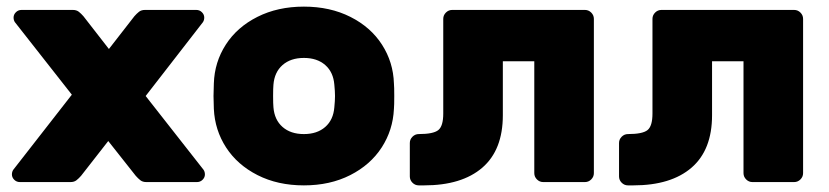

<svg xmlns="http://www.w3.org/2000/svg" viewBox="-20 -550 2504 580"><path d="M595 -37Q599 -31 599 -23Q599 -14 592 -7Q585 0 575 0H422Q411 0 404 -5.5Q397 -11 390 -19L307 -124L225 -19Q218 -11 211 -5.5Q204 0 193 0H40Q30 0 23 -7Q16 -14 16 -23Q16 -31 20 -37L197 -264L25 -483Q21 -489 21 -497Q21 -506 28 -513Q35 -520 45 -520H200Q211 -520 218 -514.5Q225 -509 232 -501L309 -402L386 -501Q393 -509 400 -514.5Q407 -520 418 -520H573Q583 -520 590 -513Q597 -506 597 -497Q597 -489 593 -483L420 -260Z M898 10Q819 10 758 -21Q697 -52 663 -104.5Q629 -157 626 -221L625 -260L626 -298Q628 -362 662 -415Q696 -468 757.5 -499Q819 -530 898 -530Q977 -530 1038.5 -499Q1100 -468 1134 -415Q1168 -362 1170 -298Q1171 -288 1171 -260Q1171 -231 1170 -221Q1167 -157 1133 -104.5Q1099 -52 1038 -21Q977 10 898 10ZM990 -226Q992 -246 992 -260Q992 -274 990 -294Q987 -332 962.5 -353.5Q938 -375 898 -375Q858 -375 833.5 -353.5Q809 -332 806 -294Q805 -284 805 -260Q805 -236 806 -226Q809 -188 833.5 -166.5Q858 -145 898 -145Q938 -145 962.5 -166.5Q987 -188 990 -226Z M1499 -202Q1499 -97 1437 -43.5Q1375 10 1261 10H1245Q1234 10 1226 2Q1218 -6 1218 -17V-118Q1218 -129 1226 -137Q1234 -145 1245 -145Q1289 -145 1304 -157Q1319 -169 1319 -207V-493Q1319 -504 1327 -512Q1335 -520 1346 -520H1747Q1758 -520 1766 -512Q1774 -504 1774 -493V-27Q1774 -16 1766 -8Q1758 0 1747 0H1621Q1610 0 1602 -8Q1594 -16 1594 -27V-365H1499Z M2131 -202Q2131 -97 2069 -43.5Q2007 10 1893 10H1877Q1866 10 1858 2Q1850 -6 1850 -17V-118Q1850 -129 1858 -137Q1866 -145 1877 -145Q1921 -145 1936 -157Q1951 -169 1951 -207V-493Q1951 -504 1959 -512Q1967 -520 1978 -520H2379Q2390 -520 2398 -512Q2406 -504 2406 -493V-27Q2406 -16 2398 -8Q2390 0 2379 0H2253Q2242 0 2234 -8Q2226 -16 2226 -27V-365H2131Z"/></svg>

Font: Rubik
Style: Regular
Weight: 700
Designer: Hubert & Fischer
Foundry: Hubert & Fischer
Version: Version 1.100